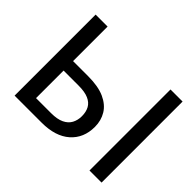

<svg xmlns="http://www.w3.org/2000/svg" viewBox="-150 -961 1203 1203"><g transform="rotate(45 452.0 -359.0)"><path d="M328.5 0H89V-718H195V-412H329Q418 -412 474 -386.8Q530 -361.5 556.8 -317.5Q583.5 -273.5 583.5 -217.5Q583.5 -118 516.8 -59Q450 0 328.5 0ZM859.5 0H752.5V-718H859.5ZM328.5 -84Q382.5 -84 415.5 -99.8Q448.5 -115.5 463.5 -143.5Q478.5 -171.5 478.5 -207Q478.5 -245 463.8 -272Q449 -299 416 -313.5Q383 -328 329 -328H195V-84Z"/></g></svg>

Font: Verano Sans Medium
Style: Regular
Weight: 500
Designer: Lukasz Dziedzic with Adam Twardoch and Botio Nikoltchev
Foundry: tyPoland Lukasz Dziedzic
Version: Version 3.001;December 28, 2019;FontCreator 12.0.0.2547 64-b